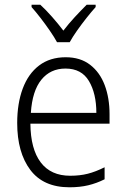

<svg xmlns="http://www.w3.org/2000/svg" viewBox="-20 -785 536 815"><path d="M259 -542Q321 -542 362.5 -510Q404 -478 424.5 -423.5Q445 -369 445 -300V-260H109Q110 -152 153 -95.5Q196 -39 278 -39Q319 -39 352.5 -47.5Q386 -56 424 -75V-24Q390 -7 354.5 1.5Q319 10 275 10Q164 10 108.5 -64Q53 -138 53 -263Q53 -346 76.5 -409Q100 -472 146 -507Q192 -542 259 -542ZM258 -494Q194 -494 155.5 -446.5Q117 -399 111 -306H389Q389 -388 357.5 -441Q326 -494 258 -494ZM222 -606Q210 -628 191 -655.5Q172 -683 151.5 -709.5Q131 -736 114 -755V-765H151Q175 -743 201 -713.5Q227 -684 249 -655Q272 -685 297 -712Q322 -739 348 -765H386V-755Q368 -735 347 -708.5Q326 -682 307 -655Q288 -628 276 -606Z"/></svg>

Font: Noto Sans Lao Looped SemiCondensed Light
Style: Regular
Weight: 300
Width: 4
Designer: Mark Frömberg, Ben Mitchell
Foundry: The Fontpad Ltd
Version: Version 1.002; ttfautohint (v1.8.4.7-5d5b)